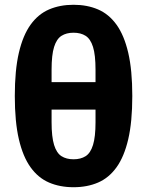

<svg xmlns="http://www.w3.org/2000/svg" viewBox="-20 -772 616 804"><path d="M196 -480V-428H380V-480Q380 -542 369.5 -575.5Q359 -609 338.5 -622Q318 -635 288 -635Q258 -635 237.5 -622Q217 -609 206.5 -575.5Q196 -542 196 -480ZM288 -752Q345 -752 390.5 -732.5Q436 -713 468 -668.5Q500 -624 517 -551Q534 -478 534 -370Q534 -262 517 -189Q500 -116 468 -71.5Q436 -27 390.5 -7.5Q345 12 288 12Q231 12 185.5 -7.5Q140 -27 108 -71.5Q76 -116 59 -189Q42 -262 42 -370Q42 -478 59 -551Q76 -624 108 -668.5Q140 -713 185.5 -732.5Q231 -752 288 -752ZM288 -105Q318 -105 338.5 -118Q359 -131 369.5 -165Q380 -199 380 -260V-313H196V-260Q196 -199 206.5 -165Q217 -131 237.5 -118Q258 -105 288 -105Z"/></svg>

Font: IBM Plex Sans
Style: Bold
Weight: 700
Designer: Mike Abbink, Paul van der Laan, Pieter van Rosmalen
Foundry: Bold Monday
Version: Version 3.201